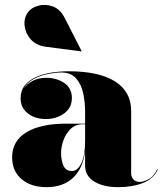

<svg xmlns="http://www.w3.org/2000/svg" viewBox="-20 -762 677 792"><path d="M169.5 -569Q129.5 -574.5 107.2 -599.2Q85 -624 81.5 -655.2Q78 -686.5 94.5 -710.5Q108 -730 137 -738.2Q166 -746.5 197 -735.8Q228 -725 247 -688L316.5 -551.5L315.5 -550ZM254 -252H331V-304.5Q331 -340.5 323.2 -377Q315.5 -413.5 294.2 -438.2Q273 -463 233 -463Q210 -463 178.5 -457Q147 -451 118.8 -436Q90.5 -421 77 -395Q90 -416 114.8 -428.5Q139.5 -441 169.5 -441Q213.5 -441 245 -419.8Q276.5 -398.5 276.5 -358Q276.5 -317 244.5 -294Q212.5 -271 169.5 -271Q124 -271 94.5 -294.5Q65 -318 65 -356Q65 -388.5 82.8 -410.2Q100.5 -432 129.8 -444.8Q159 -457.5 194 -462.8Q229 -468 263 -468Q388.5 -468 454.8 -426Q521 -384 521 -304.5V-47Q521 -32 530.5 -21.8Q540 -11.5 558 -11.5Q569.5 -11.5 591.2 -22Q613 -32.5 628.5 -63.5L631 -63Q614 -25 570.2 -7.5Q526.5 10 468 10Q406.5 10 368.8 -13Q331 -36 331 -80V-139Q322 -66 280.8 -28Q239.5 10 172.5 10Q107.5 10 68.8 -23.2Q30 -56.5 30 -113.5Q30 -180.5 88.8 -216.2Q147.5 -252 254 -252ZM276.5 -56.5Q299.5 -56.5 315.2 -88Q331 -119.5 331 -180.5V-249.5H322.5Q291 -249.5 271 -229.8Q251 -210 241.5 -182.8Q232 -155.5 232 -133Q232 -99.5 242 -78Q252 -56.5 276.5 -56.5Z"/></svg>

Font: Bodoni* 72pt Fatface
Style: Regular
Weight: 900
Version: Version 2.3